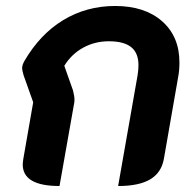

<svg xmlns="http://www.w3.org/2000/svg" viewBox="-20 -613 648 642"><path d="M56 -63Q56 -68 58 -82L91 -271L59 -361Q54 -378 54 -385Q54 -395 61 -408Q113 -498 191 -545.5Q269 -593 365 -593Q464 -593 522 -542Q580 -491 580 -404Q580 -378 576 -357L528 -82Q520 -36 482.5 -13.5Q445 9 375 9L440 -361Q443 -379 443 -395Q443 -436 418.5 -455.5Q394 -475 344 -475Q297 -475 258 -453.5Q219 -432 195 -393L224 -311Q229 -291 229 -280Q229 -272 228 -268L179 9Q56 9 56 -63Z"/></svg>

Font: K2D ExtraBold
Style: Italic
Weight: 800
Italic angle: -10°
Designer: Katatrad Aksorn Co.,Ltd.
Foundry: Cadson Demak Co.,Ltd.
Version: Version 1.000; ttfautohint (v1.6)